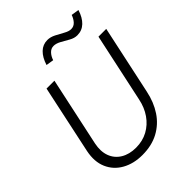

<svg xmlns="http://www.w3.org/2000/svg" viewBox="-255 -1043 1187 1187"><g transform="rotate(-45 338.5 -449.0)"><path d="M284 12Q208 12 151 -20Q94 -52 68.5 -110.5Q43 -169 59 -248L155 -698H224L127 -246Q115 -187 131.5 -142.5Q148 -98 189 -73Q230 -48 288 -48Q346 -48 392 -73Q438 -98 469 -142.5Q500 -187 512 -246L609 -698H677L580 -246Q564 -169 525.5 -111Q487 -53 426.5 -20.5Q366 12 284 12ZM308 -793 258 -801Q274 -852 302.5 -879.5Q331 -907 371 -907Q397 -907 424.5 -893Q452 -879 477.5 -864.5Q503 -850 523 -850Q546 -850 562 -867Q578 -884 587 -910L638 -902Q622 -851 593 -823.5Q564 -796 523 -796Q497 -796 471 -811Q445 -826 419.5 -840Q394 -854 372 -854Q350 -854 333.5 -837Q317 -820 308 -793Z"/></g></svg>

Font: Azeret Mono Thin ExtraLight
Style: Italic
Weight: 250
Italic angle: -12°
Version: Version 1.002